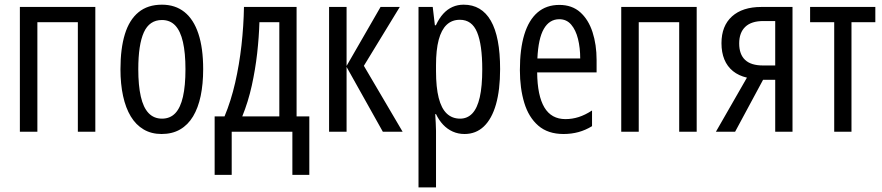

<svg xmlns="http://www.w3.org/2000/svg" viewBox="-20 -566 3791 825"><path d="M389.6 -536.1V0H314.5V-470.7H140.6V0H65.4V-536.1Z M853 -268.6Q853 -205.1 842.3 -153.8Q831.5 -102.5 809.6 -65.9Q787.6 -29.3 753.9 -9.8Q720.2 9.8 674.3 9.8Q630.4 9.8 597.2 -9.8Q564 -29.3 542 -65.7Q520 -102.1 508.8 -153.6Q497.6 -205.1 497.6 -268.6Q497.6 -357.4 516.6 -419.2Q535.6 -481 575.2 -513.4Q614.7 -545.9 675.8 -545.9Q732.9 -545.9 772.5 -514.4Q812 -482.9 832.5 -421.1Q853 -359.4 853 -268.6ZM574.2 -268.6Q574.2 -198.7 585 -151.4Q595.7 -104 618.4 -80.1Q641.1 -56.2 676.3 -56.2Q710.9 -56.2 733.2 -79.6Q755.4 -103 766.1 -150.1Q776.9 -197.3 776.9 -268.6Q776.9 -338.4 766.1 -385.5Q755.4 -432.6 733.2 -456.3Q710.9 -480 675.8 -480Q622.1 -480 598.1 -427Q574.2 -374 574.2 -268.6Z M1254.4 -536.1V-65.9H1309.1V185.5H1236.3V0H975.6V185.5H902.3V-65.9H944.8Q972.7 -132.8 990.5 -210.7Q1008.3 -288.6 1017.6 -371.6Q1026.9 -454.6 1028.3 -536.1ZM1180.2 -470.7H1094.7Q1092.8 -406.7 1085 -336.9Q1077.1 -267.1 1061.8 -197.8Q1046.4 -128.4 1021 -65.9H1180.2Z M1615.2 -536.1H1697.8L1543.5 -283.2L1710 0H1625L1469.2 -278.3V0H1394V-536.1H1469.2V-282.7Z M1972.2 -545.9Q2049.3 -545.9 2089.1 -476.8Q2128.9 -407.7 2128.9 -269Q2128.9 -179.7 2111.1 -117.4Q2093.3 -55.2 2059.1 -22.7Q2024.9 9.8 1976.1 9.8Q1948.7 9.8 1925.3 -0.7Q1901.9 -11.2 1883.8 -30.5Q1865.7 -49.8 1853.5 -75.7H1850.1Q1851.1 -56.2 1852.3 -38.1Q1853.5 -20 1853.5 -3.9V239.3H1778.3V-536.1H1839.4L1848.6 -457.5H1853Q1866.7 -487.3 1884.5 -506.8Q1902.3 -526.4 1924.3 -536.1Q1946.3 -545.9 1972.2 -545.9ZM1956.1 -481Q1921.9 -481 1899.2 -459.5Q1876.5 -438 1865 -394.8Q1853.5 -351.6 1853.5 -286.1V-260.3Q1853.5 -190.9 1865 -145.5Q1876.5 -100.1 1899.7 -78.1Q1922.9 -56.2 1957 -56.2Q1988.3 -56.2 2009.5 -78.6Q2030.8 -101.1 2041.5 -147.9Q2052.2 -194.8 2052.2 -268.1Q2052.2 -374 2030 -427.5Q2007.8 -481 1956.1 -481Z M2383.3 -544.9Q2438 -544.9 2473.4 -513.2Q2508.8 -481.4 2526.1 -427.7Q2543.5 -374 2543.5 -308.1V-254.9H2288.1Q2289.1 -154.8 2319.1 -104.5Q2349.1 -54.2 2409.7 -54.2Q2438.5 -54.2 2466.3 -63Q2494.1 -71.8 2523.9 -91.3V-23.9Q2496.1 -6.8 2465.8 1.5Q2435.5 9.8 2401.4 9.8Q2334.5 9.8 2293 -26.1Q2251.5 -62 2232.7 -124.3Q2213.9 -186.5 2213.9 -265.1Q2213.9 -355 2232.9 -417.5Q2252 -480 2289.8 -512.5Q2327.6 -544.9 2383.3 -544.9ZM2383.3 -483.4Q2340.8 -483.4 2316.9 -442.1Q2293 -400.9 2289.1 -314.9H2473.1Q2473.1 -360.4 2463.6 -398.7Q2454.1 -437 2434.3 -460.2Q2414.6 -483.4 2383.3 -483.4Z M2973.6 -536.1V0H2898.4V-470.7H2724.6V0H2649.4V-536.1Z M3138.7 0H3056.2L3189.5 -232.4Q3153.8 -240.7 3129.4 -260.5Q3105 -280.3 3092.5 -310.5Q3080.1 -340.8 3080.1 -380.4Q3080.1 -454.6 3125.2 -495.4Q3170.4 -536.1 3251 -536.1H3385.3V0H3311V-223.1H3258.8ZM3156.2 -379.4Q3156.2 -332.5 3181.6 -308.6Q3207 -284.7 3258.3 -284.7H3311V-475.6H3259.8Q3208.5 -475.6 3182.4 -450.7Q3156.2 -425.8 3156.2 -379.4Z M3741.2 -470.7H3638.7V0H3564.5V-470.7H3460.9V-536.1H3741.2Z"/></svg>

Font: Open Sans Condensed
Style: Regular
Weight: 400
Width: 3
Designer: Monotype Design Team
Foundry: Monotype Imaging Inc.
Version: Version 3.000